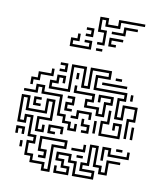

<svg xmlns="http://www.w3.org/2000/svg" viewBox="-85 -822 793 910"><g transform="rotate(10 311.5 -367.5)"><path d="M532 -200V-296H562V-344H514V-284H472V-386H502V-404H352V-476H412V-494H334V-404H292V-494H244V-374H142V-416H172V-446H214V-410H202V-434H184V-404H154V-386H232V-506H304V-416H322V-506H424V-464H364V-416H514V-374H484V-296H502V-356H574V-284H544V-200ZM178 -464V-476H202V-494H178V-506H214V-464ZM448 -464V-476H478V-464ZM52 -380V-416H82V-446H142V-470H154V-434H94V-404H64V-380ZM262 -440V-470H274V-440ZM388 -434V-446H508V-434ZM382 -284V-314H322V-356H352V-374H262V-410H274V-386H364V-344H334V-326H394V-296H412V-356H442V-374H394V-350H382V-386H454V-344H424V-284ZM532 -380V-410H544V-380ZM262 -194V-224H232V-254H202V-344H112V-374H94V-344H28V-356H82V-386H124V-356H214V-266H244V-236H274V-206H292V-230H304V-194ZM232 -284V-326H262V-344H238V-356H274V-314H244V-296H268V-284ZM172 16V-14H112V-44H82V-116H112V-134H82V-224H64V-194H22V-326H64V-266H142V-326H184V-224H124V-176H142V-200H154V-164H112V-236H172V-314H154V-254H52V-314H34V-206H52V-236H94V-146H124V-104H94V-56H124V-26H184V4H202V-116H262V-134H154V-86H184V-44H148V-56H172V-74H142V-146H274V-104H214V16ZM82 -284V-326H118V-314H94V-296H118V-284ZM412 -194V-266H442V-320H454V-254H424V-206H502V-254H484V-230H472V-266H514V-194ZM268 -254V-266H292V-296H364V-260H352V-284H304V-254ZM562 -200V-260H574V-200ZM328 -194V-206H352V-224H322V-260H334V-236H364V-194ZM382 -200V-260H394V-200ZM172 -164V-206H244V-170H232V-194H184V-176H208V-164ZM22 -140V-176H64V-140H52V-164H34V-140ZM232 16V-20H244V4H292V-14H262V-44H232V-86H304V-56H334V4H412V-14H352V-56H382V-146H424V-56H454V-26H472V-86H538V-74H484V-14H442V-44H412V-134H394V-44H364V-26H424V16H322V-44H292V-74H244V-56H274V-26H304V16ZM442 -80V-146H484V-116H562V-140H574V-104H472V-134H454V-80ZM508 -134V-146H538V-134ZM298 -104V-116H352V-140H364V-104ZM52 -80V-110H64V-80ZM328 -74V-86H358V-74ZM331 -619V-631H355V-679H325V-751H367V-721H415V-751H541V-739H427V-709H355V-739H337V-691H367V-619ZM391 -679V-691H445V-721H511V-709H457V-679ZM271 -649V-661H295V-679H271V-691H307V-649ZM385 -619V-661H451V-649H397V-631H421V-619ZM205 -589V-631H235V-655H247V-619H217V-601H295V-619H271V-631H307V-589ZM331 -589V-601H361V-589Z"/></g></svg>

Font: Rubik Maze
Style: Regular
Weight: 400
Designer: Hubert and Fischer, NaN
Foundry: Hubert and Fischer, NaN
Version: Version 2.200